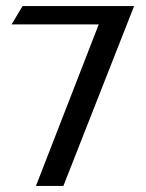

<svg xmlns="http://www.w3.org/2000/svg" viewBox="-20 -600 479 630"><path d="M18 -520H304L98 10H188L420 -580H54Z"/></svg>

Font: Charger Sport
Style: DfBd
Weight: 400
Designer: Jasper
Foundry: Cannot Into Space Fonts
Version: Version 1.1